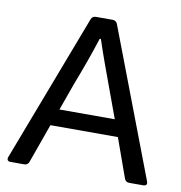

<svg xmlns="http://www.w3.org/2000/svg" viewBox="-73 -693 719 761"><g transform="rotate(10 286.5 -312.5)"><path d="M496.1 0H552.7C564.5 0 569.3 -5.9 565.4 -17.6L338.9 -612.3C335.9 -620.1 329.1 -625 320.3 -625H252C243.2 -625 236.3 -620.1 233.4 -612.3L6.8 -17.6C2.9 -5.9 7.8 0 19.5 0H74.2C83 0 89.8 -4.9 92.8 -12.7L149.4 -170.9H420.9L477.5 -12.7C480.5 -4.9 487.3 0 496.1 0ZM173.8 -238.3 211.9 -344.7C237.3 -411.1 260.7 -473.6 282.2 -542H287.1C309.6 -473.6 324.2 -435.5 357.4 -344.7L396.5 -238.3Z"/></g></svg>

Font: Ed Sans Neue
Style: Regular
Weight: 400
Designer: Stephen Hutchings
Version: Version 1.004;PS 001.004;hotconv 1.0.88;makeotf.lib2.5.64775